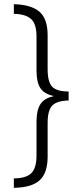

<svg xmlns="http://www.w3.org/2000/svg" viewBox="-20 -736 394 915"><path d="M46 114Q104 114 129 89.5Q154 65 154 5V-156Q154 -211 172.5 -239.5Q191 -268 234 -277V-279Q191 -288 172.5 -316Q154 -344 154 -399V-562Q154 -622 128 -645.5Q102 -669 46 -670V-716Q128 -714 167.5 -680.5Q207 -647 207 -568V-406Q207 -346 228.5 -323Q250 -300 307 -300V-257Q253 -256 230 -234Q207 -212 207 -149V10Q207 89 168.5 123.5Q130 158 46 159Z"/></svg>

Font: Noto Sans Lao UI ExtCond Light
Style: Regular
Weight: 300
Width: 2
Designer: Monotype Design Team
Foundry: Monotype Imaging Inc.
Version: Version 2.000; ttfautohint (v1.8.4.7-5d5b)